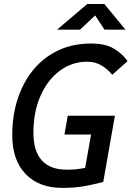

<svg xmlns="http://www.w3.org/2000/svg" viewBox="-20 -918 650 948"><path d="M288.6 9.8Q171.9 9.8 106.2 -59.1Q40.5 -127.9 40.5 -250.5Q40.5 -348.1 67.6 -430.7Q94.7 -513.2 145.5 -574.5Q196.3 -635.7 268.1 -669.4Q339.8 -703.1 429.7 -703.1Q499 -703.1 541.3 -678.5Q583.5 -653.8 609.9 -616.2L534.2 -548.8Q512.2 -576.2 481.4 -594.7Q450.7 -613.3 410.2 -613.3Q335 -613.3 274.9 -568.4Q214.8 -523.4 179.9 -444.6Q145 -365.7 145 -263.2Q145 -80.1 311 -80.1Q335.9 -80.1 358.4 -82.5Q380.9 -85 400.4 -88.9L429.7 -253.9H298.3L314.5 -346.7H547.4L489.7 -19.5Q467.3 -13.2 412.1 -1.7Q356.9 9.8 288.6 9.8ZM261.7 -771.5 411.1 -898.4H495.1L599.6 -771.5H496.1L449.7 -841.8L375 -771.5Z"/></svg>

Font: Cascadia Mono PL
Style: Italic
Weight: 400
Italic angle: -10°
Monospace: yes
Designer: Aaron Bell
Foundry: Saja Typeworks
Version: Version 2404.023; ttfautohint (v1.8.4)